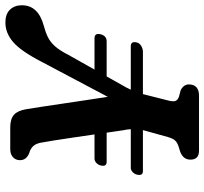

<svg xmlns="http://www.w3.org/2000/svg" viewBox="-43 -715 758 712"><g transform="rotate(-90 336.0 -359.0)"><path d="M44.5 -230.5Q47 -240 54.2 -246.5Q61.5 -253 69 -253H213Q212.5 -260.5 211.5 -267.5Q210.5 -274.5 209 -281Q207.5 -292 205 -307.8Q202.5 -323.5 200 -342.5H91.5Q73 -342.5 78.5 -365Q81 -374.5 88.2 -381Q95.5 -387.5 103.5 -387.5H193.5Q188 -425.5 182.2 -465Q176.5 -504.5 171.2 -537.5Q166 -570.5 162.5 -588.5Q158.5 -606.5 149 -616Q139.5 -625.5 124.5 -629.5Q98 -640 98 -664Q98 -679.5 109 -689.8Q120 -700 139 -700H219.5Q250.5 -700 266 -686.5Q281.5 -673 287 -641Q290.5 -621 295.8 -585.5Q301 -550 307.5 -507Q314 -464 320.5 -420Q327 -376 333 -338.5L463 -584Q502.5 -660.5 536 -689.2Q569.5 -718 608.5 -718Q640 -718 656.2 -701Q672.5 -684 672.5 -657Q672.5 -596 596 -575.5Q571.5 -569 553.5 -560Q535.5 -551 520 -533.5Q504.5 -516 488 -483.5L434 -387.5H550.5Q570 -387.5 565 -365Q559 -342.5 539 -342.5H408.5L367.5 -269.5Q363 -260.5 359.5 -253H520.5Q540 -253 534.5 -230.5Q532 -220.5 521.5 -214.2Q511 -208 500 -208H343L318.5 -111Q314.5 -94 318.2 -86.2Q322 -78.5 333 -74.5L357.5 -68Q379 -57 379 -37.5Q378.5 0 337 0H134.5Q115.5 0 107.8 -8.5Q100 -17 100 -32Q100 -58 128.5 -69.5L149.5 -76Q164 -81 171.2 -89Q178.5 -97 184 -116L209.5 -208H57.5Q39 -208 44.5 -230.5Z"/></g></svg>

Font: Fraunces 144pt S100 SemiBold
Style: Italic
Weight: 600
Italic angle: -16°
Version: Version 1.000; ttfautohint (v1.8.3)